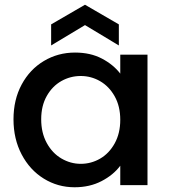

<svg xmlns="http://www.w3.org/2000/svg" viewBox="-20 -782 718 811"><path d="M297 -560Q362 -560 410.5 -534.5Q459 -509 488 -471V-551H603V0H488V-82Q459 -43 409 -17Q359 9 295 9Q224 9 165 -27.5Q106 -64 71.5 -129.5Q37 -195 37 -278Q37 -361 71.5 -425Q106 -489 165.5 -524.5Q225 -560 297 -560ZM321 -461Q277 -461 239 -439.5Q201 -418 177.5 -376.5Q154 -335 154 -278Q154 -221 177.5 -178Q201 -135 239.5 -112.5Q278 -90 321 -90Q365 -90 403 -112Q441 -134 464.5 -176.5Q488 -219 488 -276Q488 -333 464.5 -375Q441 -417 403 -439Q365 -461 321 -461ZM339 -676 196 -590V-679L339 -762L482 -679V-590Z"/></svg>

Font: Poppins-Tabular Medium
Style: Regular
Weight: 500
Designer: Ninad Kale (Devanagari), Jonny Pinhorn (Latin)
Foundry: Indian Type Foundry
Version: Version 4.004